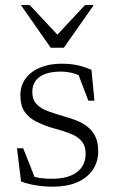

<svg xmlns="http://www.w3.org/2000/svg" viewBox="-20 -710 446 740"><path d="M216.5 -464.5Q251 -464.5 277.5 -458.8Q304 -453 332.5 -441L344 -322H320.5L275.5 -440L316 -403.5Q287.5 -420.5 263.8 -427.2Q240 -434 215 -434Q160.5 -434 132.5 -413.5Q104.5 -393 104.5 -356Q104.5 -325.5 121.2 -308.2Q138 -291 165.5 -281.2Q193 -271.5 225 -262Q249 -255.5 272.5 -246.5Q296 -237.5 315.2 -223Q334.5 -208.5 346.5 -185.8Q358.5 -163 358.5 -128Q358.5 -86 337.2 -55Q316 -24 276.8 -7.2Q237.5 9.5 183.5 9.5Q150 9.5 117.8 4.2Q85.5 -1 61 -11L45.5 -138.5H69.5L120 -10.5L77 -41.5Q92.5 -34 109.2 -29.2Q126 -24.5 143.5 -22.8Q161 -21 178.5 -21Q243 -21 276.5 -46.5Q310 -72 310 -117.5Q310 -145 297.8 -161.8Q285.5 -178.5 265.5 -188.5Q245.5 -198.5 221.5 -205.5Q197.5 -212.5 173.5 -219.5Q142 -230 116 -243.5Q90 -257 74.2 -280.5Q58.5 -304 58.5 -343Q58.5 -379.5 78.2 -406.8Q98 -434 133.8 -449.2Q169.5 -464.5 216.5 -464.5ZM211 -566H191.5L307.5 -690.5H341.5L226 -526H175.5L60.5 -690.5H94.5Z"/></svg>

Font: Newsreader Light
Style: Regular
Weight: 300
Designer: Hugues Gentile
Foundry: Production Type
Version: Version 1.003